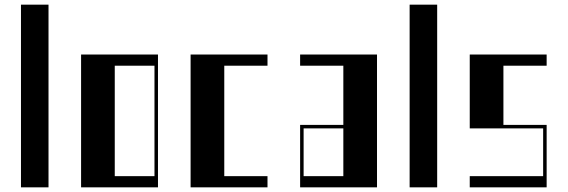

<svg xmlns="http://www.w3.org/2000/svg" viewBox="-20 -804 2436 824"><path d="M70 -784H188.2V0H70Z M328 -570H658V0H328ZM643 -48V-522H472.5V-48Z M798 -570H1128V-522H942.5V-48H1128V0H798Z M1268 -268H1453.5V-522H1268V-570H1598V0H1268ZM1453.5 -48V-253H1283V-48Z M1738 -784H1856.2V0H1738Z M1996 -48H2311V-253H1996V-570H2326V-522H2140.5V-268H2326V0H1996Z"/></svg>

Font: Facade Sud
Style: Regular
Weight: 100
Designer: Éléonore Fines
Foundry: Velvetyne Type Foundry
Version: Version 1.001;Glyphs 3.2 (3202)